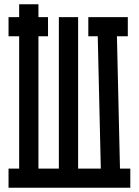

<svg xmlns="http://www.w3.org/2000/svg" viewBox="-20 -880 651 900"><path d="M69.8 -859.9H160.2V-35.2H69.8ZM437 -759.8 526.9 -762.2 543.9 -24.9 454.1 -22.9ZM20 -710V-799.8H205.1V-710ZM20 0V-89.8H590.8V0ZM394 -710V-799.8H579.1V-710ZM255.9 -799.8H346.2V-35.2H255.9Z"/></svg>

Font: Opir
Style: Regular
Weight: 400
Designer: Maksym Kobuzan
Version: Version 1.000;FEAKit 1.0